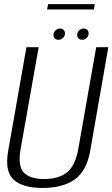

<svg xmlns="http://www.w3.org/2000/svg" viewBox="-20 -902 542 926"><path d="M185 4.5Q282 4.5 339.8 -36Q397.5 -76.5 415 -174.5L502.5 -674.5H444L357.5 -183.5Q343 -102.5 302.8 -70.5Q262.5 -38.5 192.5 -38.5Q123.5 -38.5 94.2 -70.5Q65 -102.5 79.5 -183.5L166.5 -674.5H107.5L19.5 -174.5Q2 -76.5 45.2 -36Q88.5 4.5 185 4.5ZM261.5 -710Q273.5 -710 283.5 -719Q293.5 -728 293.5 -741Q293.5 -751.5 286.5 -758Q279.5 -764.5 269.5 -764.5Q257.5 -764.5 247.8 -755.5Q238 -746.5 238 -733.5Q238 -723 244.5 -716.5Q251 -710 261.5 -710ZM376 -710Q388.5 -710 398 -719Q407.5 -728 407.5 -741Q407.5 -751.5 401 -758Q394.5 -764.5 384 -764.5Q372 -764.5 362.2 -755.5Q352.5 -746.5 352.5 -733.5Q352.5 -723 359.2 -716.5Q366 -710 376 -710ZM207 -856.5H433L437 -882H212Z"/></svg>

Font: Anybody SemiCondensed Light
Style: Italic
Weight: 300
Width: 4
Italic angle: -10°
Version: Version 1.113;gftools[0.9.25]